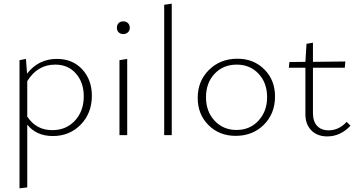

<svg xmlns="http://www.w3.org/2000/svg" viewBox="-20 -734 1938 1043"><path d="M289 -414Q374 -414 426.5 -357.5Q479 -301 479 -214Q479 -119 418.5 -57Q358 5 267 5Q178 5 128 -57V284L86 289V-407L121 -414L127 -334Q189 -414 289 -414ZM264 -27Q339 -27 387 -78.5Q435 -130 435 -211Q435 -286 392.5 -334.5Q350 -383 280 -383Q183 -383 128 -293V-101Q176 -27 264 -27Z M650 -549Q634 -549 624.5 -558.5Q615 -568 615 -583Q615 -599 624.5 -608.5Q634 -618 650 -618Q665 -618 675 -608.5Q685 -599 685 -583Q685 -568 675 -558.5Q665 -549 650 -549ZM629 0V-407L671 -414V0Z M872 0V-708L913 -714V0Z M1260 4Q1171 4 1112.5 -54.5Q1054 -113 1054 -202Q1054 -294 1115.5 -354.5Q1177 -415 1270 -415Q1358 -415 1416 -357Q1474 -299 1474 -210Q1474 -117 1413.5 -56.5Q1353 4 1260 4ZM1265 -28Q1338 -28 1384.5 -79Q1431 -130 1431 -206Q1431 -284 1384.5 -333.5Q1338 -383 1266 -383Q1192 -383 1145.5 -333Q1099 -283 1099 -206Q1099 -128 1146 -78Q1193 -28 1265 -28Z M1863 -72 1884 -51Q1829 7 1758 7Q1703 7 1671 -26Q1639 -59 1639 -114V-366H1549L1552 -397L1639 -398L1645 -496L1680 -502V-398L1856 -400L1853 -366H1680V-120Q1680 -75 1702.5 -50.5Q1725 -26 1765 -26Q1821 -26 1863 -72Z"/></svg>

Font: EauTestText Light
Style: Regular
Weight: 300
Designer: Christian Thalmann (Catharsis Fonts)
Version: Version 0.001;PS 000.001;hotconv 1.0.88;makeotf.lib2.5.64775